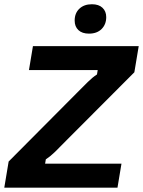

<svg xmlns="http://www.w3.org/2000/svg" viewBox="-33 -862 658 882"><path d="M-13.3 0 6.7 -120 316.7 -431.7Q350.8 -465.8 370.8 -485.8Q390.8 -505.8 412.5 -520L415.8 -540H100L118.3 -650H604.2L584.2 -530L273.3 -218.3Q240 -184.2 219.6 -164.2Q199.2 -144.2 177.5 -130L174.2 -110H525L506.7 0ZM375.8 -707.5Q344.2 -707.5 327.1 -723.8Q310 -740 310 -767.5Q310 -801.7 331.7 -822.1Q353.3 -842.5 389.2 -842.5Q420.8 -842.5 437.9 -826.2Q455 -810 455 -783.3Q455 -750 433.8 -728.8Q412.5 -707.5 375.8 -707.5Z"/></svg>

Font: Familjen Grotesk GF
Style: Bold Italic
Weight: 700
Designer: Anders Wikstroem, Jonas Baeckman, Matilda Gysing, Kristian Moeller
Foundry: Familjen STHML AB
Version: Version 2.000; Beta; Release 4; Build 6